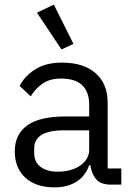

<svg xmlns="http://www.w3.org/2000/svg" viewBox="-20 -799 574 831"><path d="M460 0Q415 0 395.5 -24Q376 -48 371 -84H366Q349 -36 310 -12Q271 12 217 12Q135 12 89.5 -30Q44 -72 44 -144Q44 -217 97.5 -256Q151 -295 264 -295H366V-346Q366 -401 336 -430Q306 -459 244 -459Q197 -459 165.5 -438Q134 -417 113 -382L65 -427Q86 -469 132 -498.5Q178 -528 248 -528Q342 -528 394 -482Q446 -436 446 -354V-70H505V0ZM230 -56Q260 -56 285 -63Q310 -70 328 -83Q346 -96 356 -113Q366 -130 366 -150V-235H260Q191 -235 159.5 -215Q128 -195 128 -157V-136Q128 -98 155.5 -77Q183 -56 230 -56ZM140 -744 213 -779 298 -609 246 -585Z"/></svg>

Font: IBM Plex Sans Thai
Style: Regular
Weight: 400
Designer: Mike Abbink, Paul van der Laan, Pieter van Rosmalen, Ben Mitchell, Mark Frömberg
Foundry: Bold Monday
Version: Version 1.1